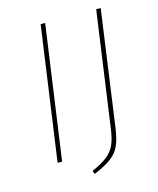

<svg xmlns="http://www.w3.org/2000/svg" viewBox="-116 -763 779 945"><g transform="rotate(-15 273.0 -290.5)"><path d="M109 0H86L182 -681H205ZM405 -87Q397 -34 382.5 -2.5Q368 29 337 52.5Q306 76 248 100L242 83Q292 61 320 39Q348 17 361.5 -12.5Q375 -42 382 -90L465 -681H488Z"/></g></svg>

Font: FiraGO Thin
Style: Italic
Weight: 100
Italic angle: -8°
Designer: bBox Type GmbH
Foundry: bBox Type GmbH
Version: Version 1.001